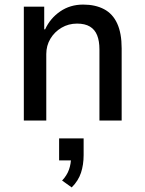

<svg xmlns="http://www.w3.org/2000/svg" viewBox="-20 -526 634 838"><path d="M84 0V-497H173V-398H177Q199 -446 242.5 -476Q286 -506 343 -506Q396 -506 434 -486Q472 -466 491.5 -423.5Q511 -381 511 -315V0H414V-310Q414 -347 404 -372Q394 -397 372.5 -410Q351 -423 316 -423Q279 -423 248.5 -405Q218 -387 200 -357Q182 -327 182 -290V0ZM293 292 251 262Q272 240 281 214.5Q290 189 290 161L307 174H238V78H345V151Q345 193 333.5 228Q322 263 293 292Z"/></svg>

Font: Nunito Sans 7pt SemiCondensed Medium
Style: Regular
Weight: 500
Width: 4
Designer: Vernon Adams
Foundry: Vernon Adams
Version: Version 3.101;gftools[0.9.27]